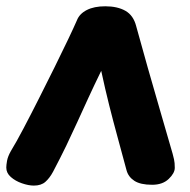

<svg xmlns="http://www.w3.org/2000/svg" viewBox="-28 -578 604 611"><path d="M521.4 -88.6Q527 -68.3 527.6 -59Q528.2 -49.7 528.2 -43.9Q528.2 -27 508.8 -8.5Q489.4 10 456.1 10Q419 10 399.7 -2.5Q380.4 -15 374.7 -36.1Q359.6 -92.6 345.9 -142.5Q332.2 -192.4 319.4 -243.4Q306.6 -294.4 294.1 -352.6Q271.2 -305.6 253 -266Q234.8 -226.4 218.1 -189.7Q201.4 -152.9 182.9 -114.4Q164.3 -76 140.8 -31.4Q129.9 -11.2 116.4 0.7Q103 12.6 79.7 12.6Q62.7 12.6 41.8 5.3Q21 -1.9 6.5 -14.7Q-8 -27.4 -8 -44.7Q-8 -52.8 -5.6 -66.3Q-3.2 -79.8 6.4 -97Q23.8 -125.4 46.9 -169.4Q70.1 -213.4 95.8 -264.4Q121.6 -315.3 145.9 -364.5Q170.2 -413.7 189 -453.1Q207.8 -492.6 216.8 -513.4Q224.9 -534.2 248.2 -546.1Q271.4 -558 307 -558Q345.7 -558 371.1 -543.6Q396.6 -529.1 405.4 -494.7Q422.3 -432.9 442.3 -362.4Q462.2 -292 482.8 -221.8Q503.3 -151.7 521.4 -88.6Z"/></svg>

Font: Playpen Sans
Style: Regular
Weight: 400
Designer: Laura Meseguer, Veronika Burian, José Scaglione, Kostas Bartsokas, Vera Evstafieva, Tom Grace, Yorlmar Campos
Foundry: TypeTogether
Version: Version 2.000